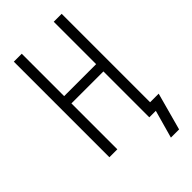

<svg xmlns="http://www.w3.org/2000/svg" viewBox="-272 -809 1044 1044"><g transform="rotate(-45 250.0 -287.0)"><path d="M378 161 423 0H373V-353H127V0H66V-735H127V-409H373V-735H434V-55H500L441 161Z"/></g></svg>

Font: Iosevka Custom Light
Style: Regular
Weight: 300
Monospace: yes
Designer: Belleve Invis
Foundry: Belleve Invis
Version: Version 27.3.5